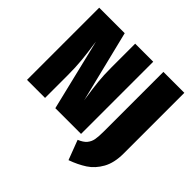

<svg xmlns="http://www.w3.org/2000/svg" viewBox="-210 -909 1309 1309"><g transform="rotate(45 444.0 -254.5)"><path d="M555 0H307L182 -517L185 -493Q196 -419 202 -357Q208 -295 208 -220V0H34V-696H280L408 -177L405 -197Q393 -276 387 -333Q381 -390 381 -467V-696H555ZM855 -111Q855 -21 822 38Q789 97 738.5 130Q688 163 621 187L567 45Q606 29 624 7.5Q642 -14 647.5 -42Q653 -70 653 -118V-696H855Z"/></g></svg>

Font: Fira Sans Condensed Black
Style: Regular
Weight: 900
Width: 3
Designer: Carrois Corporate & Edenspiekermann AG
Foundry: Carrois Corporate GbR & Edenspiekermann AG
Version: Version 4.203